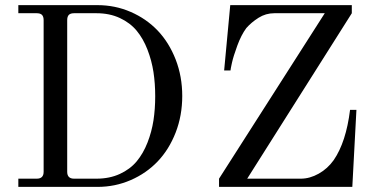

<svg xmlns="http://www.w3.org/2000/svg" viewBox="-20 -732 1472 752"><path d="M51.8 -711.9H361.8Q430.7 -711.9 491.9 -685.3Q553.2 -658.7 597.7 -612.1Q642.1 -565.4 668 -499Q693.8 -432.6 693.8 -356Q693.8 -279.3 668 -212.9Q642.1 -146.5 597.7 -99.9Q553.2 -53.2 491.9 -26.6Q430.7 0 361.8 0H51.8V-32.2H124Q150.9 -32.2 150.9 -59.1V-652.8Q150.9 -667 144.5 -673.6Q138.2 -680.2 124 -680.2H51.8ZM270 -680.2Q255.9 -680.2 249.5 -673.6Q243.2 -667 243.2 -652.8V-59.1Q243.2 -32.2 270 -32.2H357.9Q409.2 -32.2 449.5 -50.8Q489.7 -69.3 515.4 -100.1Q541 -130.9 557.6 -173.3Q574.2 -215.8 581.1 -260.5Q587.9 -305.2 587.9 -355Q587.9 -404.8 581.1 -449.7Q574.2 -494.6 557.6 -537.6Q541 -580.6 515.4 -611.6Q489.7 -642.6 449.5 -661.4Q409.2 -680.2 357.9 -680.2ZM857.9 -456.1 881.8 -711.9H1357.9V-680.2L948.2 -32.2H1158.2Q1193.4 -32.2 1228.3 -51.8Q1263.2 -71.3 1287.1 -105Q1335.4 -175.3 1351.1 -301.8H1376L1359.9 0H837.9V-32.2L1252 -680.2H1054.2Q1021 -680.2 992.7 -662.4Q964.4 -644.5 944.8 -622.1Q924.8 -595.2 909.4 -553.2Q894 -511.2 888.4 -485.8Q882.8 -460.4 882.8 -456.1Z"/></svg>

Font: Flanker Steampunk
Style: Regular
Weight: 400
Designer: Alexey Kryukov, Leonardo Di Lena
Foundry: Alexey Kryukov, Leonardo Di Lena
Version: 1.210